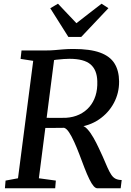

<svg xmlns="http://www.w3.org/2000/svg" viewBox="-20 -1015 706 1035"><path d="M6.5 0 10 -41.5 77 -54 159 -687 91 -697.5 96 -743H228Q253.5 -743 275.8 -745Q298 -747 322.2 -749Q346.5 -751 376.5 -751Q465.5 -751 519.2 -731.5Q573 -712 597.2 -673Q621.5 -634 622 -576Q622.5 -513.5 593.8 -459.8Q565 -406 513.5 -371Q462 -336 394.5 -329L416.5 -337Q433 -338.5 450.5 -319.5Q468 -300.5 484 -272.2Q500 -244 512.8 -216.2Q525.5 -188.5 533.5 -171.5Q548.5 -136.5 559.2 -112.2Q570 -88 580 -73Q590 -58 603 -51.5Q616 -45 636 -44.5L630.5 0H505Q495 0 484.5 -12Q474 -24 461.8 -48.8Q449.5 -73.5 434.5 -112.5Q421.5 -147 407.8 -183Q394 -219 380 -250Q366 -281 352.2 -301.8Q338.5 -322.5 325.5 -326Q323 -326 309.2 -325.8Q295.5 -325.5 276.8 -325.5Q258 -325.5 239.5 -325.5Q221 -325.5 210 -325.5L217 -380Q227.5 -380 245.5 -379.8Q263.5 -379.5 282.8 -379.5Q302 -379.5 316.8 -379.8Q331.5 -380 336 -380Q375.5 -382.5 407.2 -397.5Q439 -412.5 461.2 -438Q483.5 -463.5 494.8 -498.5Q506 -533.5 504.5 -577Q503 -638 468 -668Q433 -698 354 -698Q344.5 -698 323.8 -696.8Q303 -695.5 282.5 -693Q262 -690.5 253 -686L276 -726L189.5 -54L281 -41.5L277.5 0ZM348.5 -816 251 -970.5 292.5 -995Q317.5 -969 342.2 -942.5Q367 -916 392 -890Q425.5 -916 459.5 -942.5Q493.5 -969 527.5 -995L564.5 -971L418 -816Z"/></svg>

Font: Merriweather Medium
Style: Italic
Weight: 500
Italic angle: -7.8°
Version: Version 2.101